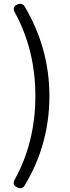

<svg xmlns="http://www.w3.org/2000/svg" viewBox="-20 -811 370 1015"><path d="M71.3 179.7Q42 166 57.6 138.7Q167 -59.6 167 -303.7Q167 -545.9 58.6 -745.1Q42 -773.4 71.3 -787.1Q96.7 -798.8 111.3 -775.4Q241.2 -554.7 241.2 -303.7Q241.2 -166 203.1 -38.1Q171.9 66.4 111.3 168Q97.7 192.4 71.3 179.7Z"/></svg>

Font: Bpmf GenSen Rounded R
Style: R
Weight: 400
Foundry: But Ko
Version: Version 1.320